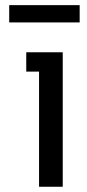

<svg xmlns="http://www.w3.org/2000/svg" viewBox="-20 -712 331 732"><path d="M219.2 0H128.9V-439H80.1V-512.7H219.2ZM283.7 -626.5H15.1V-692.4H283.7Z"/></svg>

Font: Cadman
Style: Regular
Weight: 400
Designer: Paul James MIller
Foundry: High-Logic / Made with FontCreator
Version: Version 2.114;March 28, 2021;FontCreator 13.0.0.2683 64-bit